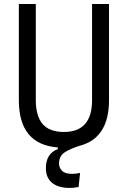

<svg xmlns="http://www.w3.org/2000/svg" viewBox="-20 -713 626 940"><path d="M320.3 207Q265.1 207 234.9 181.9Q204.6 156.7 204.6 110.8Q204.6 38.6 263.2 17.1V8.8Q72.3 -5.4 72.3 -222.7V-693.4H155.3V-222.7Q155.3 -145 188.5 -106Q221.7 -66.9 293 -66.9Q430.7 -66.9 430.7 -222.7V-693.4H513.7V-222.7Q513.7 -37.1 370.6 0.5Q329.1 13.2 299.1 31.2Q269 49.3 269 88.4Q269 106.9 283.4 122.6Q297.9 138.2 333 138.2Q349.6 138.2 372.1 133.8L364.7 202.6Q352.5 205.1 341.3 206.1Q330.1 207 320.3 207Z"/></svg>

Font: Cascadia Code NF SemiLight
Style: Regular
Weight: 350
Monospace: yes
Designer: Aaron Bell
Foundry: Saja Typeworks
Version: Version 2404.023; ttfautohint (v1.8.4)